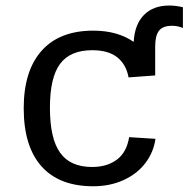

<svg xmlns="http://www.w3.org/2000/svg" viewBox="-20 -646 664 676"><path d="M63.5 -264.6Q63.5 -396.5 126.5 -467.3Q189.5 -538.1 308.6 -538.1Q393.6 -538.1 450.7 -498.5Q454.1 -560.1 486.8 -593.3Q519.5 -626.5 575.7 -626.5Q598.6 -626.5 624 -620.6V-547.4Q606.4 -555.2 585.4 -555.2Q553.2 -555.2 539.8 -537.8Q526.4 -520.5 526.4 -482.9V-380.4L432.6 -373.5Q424.8 -418 393.6 -443.6Q362.3 -469.2 304.7 -469.2Q227.5 -469.2 191.7 -421.4Q155.8 -373.5 155.8 -266.6Q155.8 -158.2 191.7 -108.2Q227.5 -58.1 304.2 -58.1Q356.9 -58.1 391.6 -84Q426.3 -109.9 434.6 -163.1L527.3 -157.2Q521 -110.4 491.9 -72Q462.9 -33.7 415 -12Q367.2 9.8 308.1 9.8Q188.5 9.8 126 -60.5Q63.5 -130.9 63.5 -264.6Z"/></svg>

Font: Cousine
Style: Regular
Weight: 400
Monospace: yes
Designer: Steve Matteson
Foundry: Monotype Imaging Inc.
Version: Version 1.21